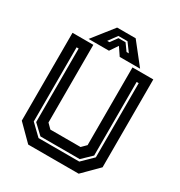

<svg xmlns="http://www.w3.org/2000/svg" viewBox="-197 -994 1059 1130"><g transform="rotate(30 332.0 -429.0)"><path d="M160.5 0 57.5 -103V-700H199V-172L229.5 -141.5H434.5L465 -172V-700H606.5V-103L503.5 0ZM194 -63.5H471L543 -134V-638H529V-138L466 -77.5H199L135 -138V-638H121V-134ZM269.5 -858H395.5L507.5 -716H369L332.5 -770L296 -716H157.5ZM300.5 -819 258 -761H273.5L307.5 -808H355.5L389.5 -761H405L362.5 -819Z"/></g></svg>

Font: Tourney
Style: Bold
Weight: 700
Designer: Tyler Finck
Foundry: Etcetera Type Co
Version: Version 1.015